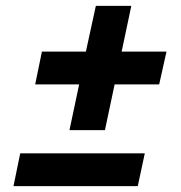

<svg xmlns="http://www.w3.org/2000/svg" viewBox="-20 -635 619 655"><path d="M217 -191 250 -347H100L123 -459H273L307 -615H428L395 -459H548L523 -347H371L338 -191ZM26 0 49 -112H474L450 0Z"/></svg>

Font: Saira Thin Expanded
Style: Bold Italic
Weight: 700
Width: 7
Italic angle: -12°
Version: Version 1.101